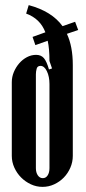

<svg xmlns="http://www.w3.org/2000/svg" viewBox="-20 -719 335 749"><path d="M92 -699Q182 -675 224 -617L273 -634L285 -602L241 -587Q264 -538 264 -465V-111Q264 -87 254.5 -65Q245 -43 229 -26.5Q213 -10 191.5 0Q170 10 146 10Q122 10 100.5 0Q79 -10 62.5 -26.5Q46 -43 36 -65Q26 -87 26 -111V-398Q26 -419 34 -438Q42 -457 55 -472Q68 -487 85 -496Q102 -505 121 -505Q140 -505 151 -492.5Q162 -480 171 -448L183 -452L173 -481Q173 -529 166 -560L118 -543L107 -575L157 -593Q137 -646 82 -666ZM138 -462Q126 -462 123 -451Q120 -440 120 -429V-63Q120 -46 127.5 -35Q135 -24 147 -24Q159 -24 166 -35Q173 -46 173 -63V-391Q173 -420 163 -441Q153 -462 138 -462Z"/></svg>

Font: Moniqa ExtBd Cond Paragraph
Style: Regular
Weight: 800
Width: 3
Designer: Rajesh Rajput
Foundry: Rajesh Rajput
Version: Version 1.000